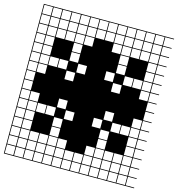

<svg xmlns="http://www.w3.org/2000/svg" viewBox="-140 -1001 1154 1246"><g transform="rotate(15 437.5 -377.5)"><path d="M0 125V-879.8H875V-875H817.3V-817.3H875V-812.5H817.3V-754.8H875V-750H817.3V-692.3H875V-687.5H817.3V-629.8H875V-625H817.3V-567.3H875V-562.5H817.3V-504.8H875V-500H817.3V-442.3H875V-437.5H817.3V-379.8H875V-375H817.3V-317.3H875V-312.5H817.3V-254.8H875V-250H817.3V-192.3H875V-187.5H817.3V-129.8H875V-125H817.3V-67.3H875V-62.5H817.3V-4.8H875V0H817.3V57.7H875V62.5H817.3V120.2H875V125ZM754.8 -817.3H812.5V-875H754.8ZM442.3 -817.3H500V-875H442.3ZM254.8 -817.3H312.5V-875H254.8ZM129.8 -817.3H187.5V-875H129.8ZM317.3 -817.3H375V-875H317.3ZM692.3 -817.3H750V-875H692.3ZM379.8 -817.3H437.5V-875H379.8ZM67.3 -817.3H125V-875H67.3ZM629.8 -817.3H687.5V-875H629.8ZM192.3 -817.3H250V-875H192.3ZM504.8 -817.3H562.5V-875H504.8ZM567.3 -817.3H625V-875H567.3ZM4.8 -817.3H62.5V-875H4.8ZM754.8 -754.8H812.5V-812.5H754.8ZM192.3 -754.8H250V-812.5H192.3ZM4.8 -754.8H62.5V-812.5H4.8ZM254.8 -754.8H312.5V-812.5H254.8ZM567.3 -754.8H625V-812.5H567.3ZM129.8 -754.8H187.5V-812.5H129.8ZM317.3 -754.8H375V-812.5H317.3ZM379.8 -754.8H437.5V-812.5H379.8ZM692.3 -754.8H750V-812.5H692.3ZM504.8 -754.8H562.5V-812.5H504.8ZM629.8 -754.8H687.5V-812.5H629.8ZM67.3 -754.8H125V-812.5H67.3ZM442.3 -754.8H500V-812.5H442.3ZM692.3 -692.3H750V-750H692.3ZM67.3 -692.3H125V-750H67.3ZM629.8 -692.3H687.5V-750H629.8ZM317.3 -692.3H375V-750H317.3ZM129.8 -692.3H187.5V-750H129.8ZM567.3 -692.3H625V-750H567.3ZM754.8 -692.3H812.5V-750H754.8ZM254.8 -692.3H312.5V-750H254.8ZM192.3 -692.3H250V-750H192.3ZM4.8 -692.3H62.5V-750H4.8ZM504.8 -692.3H562.5V-750H504.8ZM67.3 -629.8H125V-687.5H67.3ZM4.8 -629.8H62.5V-687.5H4.8ZM567.3 -629.8H625V-687.5H567.3ZM754.8 -629.8H812.5V-687.5H754.8ZM254.8 -629.8H312.5V-687.5H254.8ZM67.3 -567.3H125V-625H67.3ZM567.3 -567.3H625V-625H567.3ZM754.8 -567.3H812.5V-625H754.8ZM4.8 -567.3H62.5V-625H4.8ZM254.8 -567.3H312.5V-625H254.8ZM375 -562.5H317.3V-504.8H375ZM4.8 -504.8H62.5V-562.5H4.8ZM504.8 -504.8H562.5V-562.5H504.8ZM629.8 -504.8H687.5V-562.5H629.8ZM192.3 -504.8H250V-562.5H192.3ZM754.8 -504.8H812.5V-562.5H754.8ZM67.3 -504.8H125V-562.5H67.3ZM692.3 -504.8H750V-562.5H692.3ZM129.8 -504.8H187.5V-562.5H129.8ZM567.3 -442.3H625V-500H567.3ZM4.8 -442.3H62.5V-500H4.8ZM254.8 -442.3H312.5V-500H254.8ZM67.3 -442.3H125V-500H67.3ZM754.8 -442.3H812.5V-500H754.8ZM4.8 -379.8H62.5V-437.5H4.8ZM4.8 -317.3H62.5V-375H4.8ZM567.3 -254.8H625V-312.5H567.3ZM754.8 -254.8H812.5V-312.5H754.8ZM254.8 -254.8H312.5V-312.5H254.8ZM67.3 -254.8H125V-312.5H67.3ZM4.8 -254.8H62.5V-312.5H4.8ZM129.8 -192.3H187.5V-250H129.8ZM4.8 -192.3H62.5V-250H4.8ZM317.3 -192.3H375V-250H317.3ZM692.3 -192.3H750V-250H692.3ZM754.8 -192.3H812.5V-250H754.8ZM192.3 -192.3H250V-250H192.3ZM629.8 -192.3H687.5V-250H629.8ZM504.8 -192.3H562.5V-250H504.8ZM67.3 -192.3H125V-250H67.3ZM4.8 -129.8H62.5V-187.5H4.8ZM754.8 -129.8H812.5V-187.5H754.8ZM254.8 -129.8H312.5V-187.5H254.8ZM67.3 -129.8H125V-187.5H67.3ZM567.3 -129.8H625V-187.5H567.3ZM754.8 -67.3H812.5V-125H754.8ZM254.8 -67.3H312.5V-125H254.8ZM4.8 -67.3H62.5V-125H4.8ZM67.3 -67.3H125V-125H67.3ZM567.3 -67.3H625V-125H567.3ZM317.3 -4.8H375V-62.5H317.3ZM567.3 -4.8H625V-62.5H567.3ZM4.8 -4.8H62.5V-62.5H4.8ZM67.3 -4.8H125V-62.5H67.3ZM254.8 -4.8H312.5V-62.5H254.8ZM192.3 -4.8H250V-62.5H192.3ZM754.8 -4.8H812.5V-62.5H754.8ZM129.8 -4.8H187.5V-62.5H129.8ZM692.3 -4.8H750V-62.5H692.3ZM629.8 -4.8H687.5V-62.5H629.8ZM504.8 -4.8H562.5V-62.5H504.8ZM504.8 57.7H562.5V0H504.8ZM442.3 57.7H500V0H442.3ZM692.3 57.7H750V0H692.3ZM629.8 57.7H687.5V0H629.8ZM129.8 57.7H187.5V0H129.8ZM379.8 57.7H437.5V0H379.8ZM754.8 57.7H812.5V0H754.8ZM317.3 57.7H375V0H317.3ZM192.3 57.7H250V0H192.3ZM67.3 57.7H125V0H67.3ZM567.3 57.7H625V0H567.3ZM4.8 57.7H62.5V0H4.8ZM254.8 57.7H312.5V0H254.8ZM504.8 120.2H562.5V62.5H504.8ZM442.3 120.2H500V62.5H442.3ZM692.3 120.2H750V62.5H692.3ZM129.8 120.2H187.5V62.5H129.8ZM379.8 120.2H437.5V62.5H379.8ZM629.8 120.2H687.5V62.5H629.8ZM754.8 120.2H812.5V62.5H754.8ZM567.3 120.2H625V62.5H567.3ZM254.8 120.2H312.5V62.5H254.8ZM317.3 120.2H375V62.5H317.3ZM192.3 120.2H250V62.5H192.3ZM67.3 120.2H125V62.5H67.3ZM4.8 120.2H62.5V62.5H4.8Z"/></g></svg>

Font: Yarndings 12 Charted
Style: Regular
Weight: 400
Designer: Sarah Cadigan-Fried
Version: Version 1.000; ttfautohint (v1.8.4.7-5d5b)